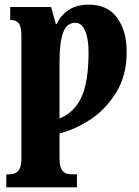

<svg xmlns="http://www.w3.org/2000/svg" viewBox="-20 -566 597 826"><path d="M7 184H20Q45 184 58.5 169Q72 154 72 117V-409Q72 -452 60.5 -466Q49 -480 26 -480H24V-536H200L220 -463H224Q240 -499 274.5 -522.5Q309 -546 362 -546Q442 -546 483.5 -490Q525 -434 525 -342Q525 -239 478 -165Q431 -91 364.5 -49Q298 -7 236 8V115Q236 154 249 169Q262 184 288 184H311V240H7ZM361 -341Q361 -400 346 -434Q331 -468 304 -468Q267 -468 251.5 -426Q236 -384 236 -297V-56Q300 -82 330.5 -148.5Q361 -215 361 -341Z"/></svg>

Font: Noto Serif CondBlack
Style: Regular
Weight: 900
Width: 3
Designer: Monotype Design Team
Foundry: Monotype Imaging Inc.
Version: Version 1.001